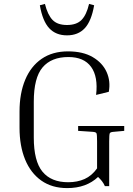

<svg xmlns="http://www.w3.org/2000/svg" viewBox="-20 -953 680 983"><path d="M380 -283V-308H616V-283L561 -278Q545 -277 542 -270.5Q539 -264 539 -229V0H517Q511 -14 502 -25.5Q493 -37 482 -47Q422 10 324 10Q246 10 191.5 -28.5Q137 -67 108.5 -136.5Q80 -206 80 -299V-382Q80 -475 109 -544.5Q138 -614 193.5 -652Q249 -690 328 -690Q405 -690 455 -660.5Q505 -631 526 -584Q547 -537 537 -483L472 -467Q483 -560 446.5 -610.5Q410 -661 330 -661Q243 -661 198 -608Q153 -555 153 -432V-249Q153 -128 197.5 -74Q242 -20 329 -20Q376 -20 413 -36.5Q450 -53 477 -91V-229Q477 -264 474 -270.5Q471 -277 455 -278ZM323 -825Q372 -825 397.5 -851Q423 -877 436 -933L462 -926Q448 -845 414 -808.5Q380 -772 323 -772Q266 -772 232 -808.5Q198 -845 184 -926L210 -933Q224 -877 249 -851Q274 -825 323 -825Z"/></svg>

Font: Inria Serif Light
Style: Regular
Weight: 300
Designer: Black Foundry Team
Foundry: Black Foundry
Version: Version 1.000; ttfautohint (v1.8.3)